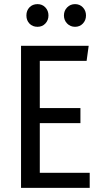

<svg xmlns="http://www.w3.org/2000/svg" viewBox="-20 -911 497 931"><path d="M162 -891Q185 -891 200 -875Q215 -859 215 -836Q215 -813 200 -797Q185 -781 162 -781Q138 -781 123 -796.5Q108 -812 108 -836Q108 -860 123 -875.5Q138 -891 162 -891ZM305.5 -875Q321 -891 344 -891Q367 -891 382 -875Q397 -859 397 -836Q397 -813 382 -797Q367 -781 344 -781Q321 -781 305.5 -797Q290 -813 290 -836Q290 -859 305.5 -875ZM410 -689 400 -616H173V-387H370V-314H173V-73H415V0H82V-689Z"/></svg>

Font: Fira Sans Condensed
Style: Regular
Weight: 400
Width: 3
Designer: Carrois Corporate & Edenspiekermann AG
Foundry: Carrois Corporate GbR & Edenspiekermann AG
Version: Version 4.202;PS 004.202;hotconv 1.0.88;makeotf.lib2.5.64775